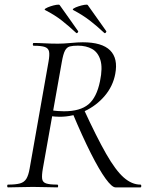

<svg xmlns="http://www.w3.org/2000/svg" viewBox="-20 -811 653 831"><path d="M15 0Q11 0 11 -6Q11 -12 15 -12Q48 -12 66.4 -17.1Q84.8 -22.2 94 -37.2Q103.2 -52.2 108.2 -81L190 -544Q195.2 -573 192.4 -587.5Q189.6 -602 174.6 -607.5Q159.6 -613 126 -613Q122 -613 122 -619Q122 -625 126 -625Q147.4 -625 174.5 -623.5Q201.6 -622 231.2 -622Q254.2 -622 286.2 -625Q318.2 -628 338.2 -628Q421.6 -628 456.6 -593Q491.6 -558 478.8 -491Q468.8 -437.8 433.1 -395.8Q397.4 -353.8 346.1 -329.7Q294.8 -305.6 238 -305.6Q230 -305.6 217.9 -306.5Q205.8 -307.4 199.8 -308.4L202.6 -333.8Q215 -331.6 230.2 -330.5Q245.4 -329.4 257.2 -329.4Q327 -329.4 362.8 -359.4Q398.6 -389.4 412.8 -459.4Q425 -517.6 414.5 -551.3Q404 -585 378.4 -599.2Q352.8 -613.4 317.2 -613.4Q295.2 -613.4 282.2 -610Q269.2 -606.6 261.3 -591.9Q253.4 -577.2 247.4 -542L165.4 -81Q160.4 -52.2 162.4 -37.2Q164.4 -22.2 179.7 -17.1Q195 -12 227.6 -12Q231.6 -12 231.6 -6Q231.6 0 228.6 0Q206.2 0 180.1 -1Q154 -2 122.4 -2Q93.4 -2 64.9 -1Q36.4 0 15 0ZM480 0Q464.6 0 437.2 -37.6Q409.8 -75.2 373.3 -147.4Q336.8 -219.6 293.8 -322L342 -339.4Q398.2 -217.4 439.3 -145.5Q480.4 -73.6 515.5 -42.8Q550.6 -12 587.8 -12Q591.6 -12 591.6 -6Q591.6 0 587.8 0Q546 0 519.6 0Q493.2 0 480 0ZM430.8 -669Q399.2 -698.6 368.6 -722.2Q338 -745.8 297.6 -767.2Q291.8 -770 299.3 -774.7Q306.8 -779.4 320 -783.7Q333.2 -788 345 -790Q356.8 -792 359.6 -789.4Q380 -760.4 399.1 -733.8Q418.2 -707.2 439.2 -677.2Q442 -675.6 438.3 -670.4Q434.6 -665.2 430.8 -669ZM309.2 -669Q277.6 -698.6 247.2 -722.4Q216.8 -746.2 175.8 -767.2Q170 -769.8 177.6 -774.5Q185.2 -779.2 198.3 -783.6Q211.4 -788 223.3 -790Q235.2 -792 238 -789.4Q258.4 -760.4 277.5 -733.8Q296.6 -707.2 317.4 -677.2Q320.2 -675.6 316.6 -670.5Q313 -665.4 309.2 -669Z"/></svg>

Font: Cormorant Garamond Light
Style: Italic
Weight: 300
Italic angle: -10°
Designer: Christian Thalmann (Catharsis Fonts)
Foundry: Catharsis Fonts
Version: Version 4.001